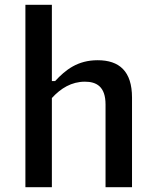

<svg xmlns="http://www.w3.org/2000/svg" viewBox="-20 -785 660 805"><path d="M197.5 0V-374C235 -415 280 -442.5 336 -442.5C384 -442.5 422.5 -422.5 422.5 -347V0H533.5V-376C533.5 -486.5 480 -532.5 389.5 -532.5C305.5 -532.5 255 -492.5 211 -445H197.5V-765H86.5V0Z"/></svg>

Font: Monaspace Neon Medium
Style: Regular
Weight: 500
Designer: Riley Cran & the Lettermatic Team
Foundry: Lettermatic
Version: Version 1.200 (Monaspace Neon)